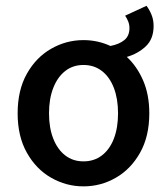

<svg xmlns="http://www.w3.org/2000/svg" viewBox="-20 -643 587 675"><path d="M273.4 12.2Q212.9 12.2 159.9 -18.1Q106.9 -48.3 74.5 -106Q42 -163.6 42 -244.6Q42 -326.2 74.5 -383.8Q106.9 -441.4 159.9 -471.7Q212.9 -502 273.4 -502Q323.7 -502 368.2 -481.4Q398.9 -487.3 417 -502Q435.1 -516.6 435.1 -544.4Q435.1 -556.6 430.7 -567.6Q426.3 -578.6 419.9 -587.9L495.1 -622.6Q505.4 -608.9 512.7 -591.1Q520 -573.2 520 -551.8Q520 -505.9 492.4 -480Q464.8 -454.1 425.8 -442.9Q461.4 -410.2 483.2 -360.1Q504.9 -310.1 504.9 -244.6Q504.9 -163.6 472.4 -106Q439.9 -48.3 387.2 -18.1Q334.5 12.2 273.4 12.2ZM273.4 -75.7Q311 -75.7 338.4 -96.7Q365.7 -117.7 380.4 -155.8Q395 -193.8 395 -244.6Q395 -295.4 380.4 -333.7Q365.7 -372.1 338.4 -393.3Q311 -414.6 273.4 -414.6Q236.3 -414.6 209.2 -393.3Q182.1 -372.1 167.2 -333.7Q152.3 -295.4 152.3 -244.6Q152.3 -193.8 167.2 -155.8Q182.1 -117.7 209.2 -96.7Q236.3 -75.7 273.4 -75.7Z"/></svg>

Font: Varta Light
Style: Bold
Weight: 700
Version: Version 1.004